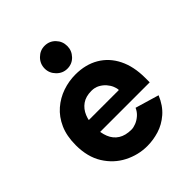

<svg xmlns="http://www.w3.org/2000/svg" viewBox="-208 -868 1008 1008"><g transform="rotate(-45 295.5 -364.0)"><path d="M301 13Q234 13 173.5 -18Q113 -49 75.5 -109Q38 -169 38 -256Q38 -324 60 -373.5Q82 -423 119.5 -455.5Q157 -488 203.5 -504Q250 -520 299 -520Q374 -520 429.5 -487.5Q485 -455 515.5 -394Q546 -333 546 -248V-215H143L142 -301H403Q403 -314 396 -331Q389 -348 375.5 -363.5Q362 -379 342.5 -389.5Q323 -400 298 -400Q256 -400 229 -381Q202 -362 188.5 -329.5Q175 -297 175 -256Q175 -210 188.5 -176.5Q202 -143 230.5 -125Q259 -107 303 -107Q318 -107 337 -114.5Q356 -122 373 -137Q390 -152 399 -173L531 -134Q508 -79 470.5 -46.5Q433 -14 389 -0.5Q345 13 301 13ZM291.2 -571Q257 -571 232 -596.4Q207 -621.8 207 -655.6Q207 -691 232.2 -716Q257.4 -741 291 -741Q326.8 -741 350.9 -716Q375 -691 375 -655.6Q375 -621.8 350.9 -596.4Q326.9 -571 291.2 -571Z"/></g></svg>

Font: Inclusive Sans
Style: Regular
Weight: 400
Designer: Olivia King
Foundry: Olivia King
Version: Version 2.004